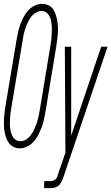

<svg xmlns="http://www.w3.org/2000/svg" viewBox="-37 -763 579 998"><path d="M66 8Q49 8 35 1.5Q21 -5 11 -17.5Q1 -30 -4.5 -45Q-10 -60 -13 -76.5Q-16 -93 -16.5 -109.5Q-17 -126 -16.5 -142.5Q-16 -159 -13.5 -176Q-11 -193 -9 -210L49 -555Q52 -575 56.5 -595Q61 -615 68 -634Q75 -653 84.5 -672Q94 -691 108 -707Q122 -723 141.5 -733Q161 -743 181 -743Q198 -743 213 -736.5Q228 -730 237 -717.5Q246 -705 251.5 -690Q257 -675 260 -658.5Q263 -642 264 -625.5Q265 -609 264 -592.5Q263 -576 260.5 -559Q258 -542 256 -525L199 -180Q195 -160 191 -140Q187 -120 179.5 -101Q172 -82 162.5 -63Q153 -44 139 -28Q125 -12 105.5 -2Q86 8 66 8ZM69 -29Q85 -29 99.5 -38.5Q114 -48 124 -62Q134 -76 141 -91.5Q148 -107 153.5 -122.5Q159 -138 162.5 -154Q166 -170 169 -186L226 -531Q228 -544 229.5 -557Q231 -570 231.5 -583Q232 -596 232.5 -609Q233 -622 231.5 -634.5Q230 -647 227.5 -659Q225 -671 218.5 -682Q212 -693 202 -699.5Q192 -706 179 -706Q163 -706 148 -696.5Q133 -687 123 -673Q113 -659 106 -643.5Q99 -628 94 -612.5Q89 -597 85.5 -581Q82 -565 80 -549L22 -204Q20 -191 18 -178Q16 -165 15.5 -152Q15 -139 14.5 -126Q14 -113 15.5 -100.5Q17 -88 20 -76Q23 -64 29 -53Q35 -42 45.5 -35.5Q56 -29 69 -29ZM192 215 193 178H229Q236 178 243.5 174.5Q251 171 255.5 164.5Q260 158 262.5 150.5Q265 143 267 135L303 31L300 -520H333V-58L489 -520H522Q465 -353 409 -186Q353 -19 296 148Q292 161 287 173Q282 185 273.5 195.5Q265 206 252.5 210.5Q240 215 227 215Z"/></svg>

Font: Iosevka SS18 Extralight
Style: Italic
Weight: 200
Italic angle: -9°
Monospace: yes
Designer: Belleve Invis
Foundry: Belleve Invis
Version: Version 25.1.1; ttfautohint (v1.8.4)